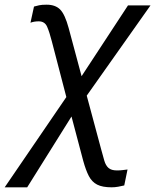

<svg xmlns="http://www.w3.org/2000/svg" viewBox="-64 -559 662 819"><path d="M-44 240 219 -145 157 -383Q147 -422 137 -445Q127 -468 101 -468Q81 -468 66 -462L81 -531Q92 -534 103 -536.5Q114 -539 135 -539Q172 -539 192.5 -518.5Q213 -498 229 -439L284 -234L482 -536H578L306 -151L367 76Q375 106 381 126.5Q387 147 399 157.5Q411 168 435 168Q448 168 459.5 166.5Q471 165 480 164L466 232Q454 235 440 237.5Q426 240 412 240Q373 240 350.5 228.5Q328 217 315 192Q302 167 291 127L241 -62L52 240Z"/></svg>

Font: Noto Sans
Style: Italic
Weight: 400
Italic angle: -12°
Designer: Monotype Design Team
Foundry: Monotype Imaging Inc.
Version: Version 2.013; ttfautohint (v1.8.4.7-5d5b)